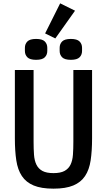

<svg xmlns="http://www.w3.org/2000/svg" viewBox="-20 -1117 640 1149"><path d="M181 -698V-269Q181 -226 183.5 -191Q186 -156 198 -131.5Q210 -107 234 -94Q258 -81 300 -81Q342 -81 366 -94Q390 -107 402 -131.5Q414 -156 416.5 -191Q419 -226 419 -269V-698H531V-289Q531 -214 522.5 -157.5Q514 -101 489 -63.5Q464 -26 418.5 -7Q373 12 300 12Q227 12 181.5 -7Q136 -26 111 -63.5Q86 -101 77.5 -157.5Q69 -214 69 -289V-698ZM311 -887 250 -917 340 -1097 429 -1053ZM129 -812V-831Q129 -854 144 -869Q159 -884 196 -884Q233 -884 248 -869Q263 -854 263 -831V-812Q263 -789 248 -774Q233 -759 196 -759Q159 -759 144 -774Q129 -789 129 -812ZM337 -812V-831Q337 -854 352 -869Q367 -884 404 -884Q441 -884 456 -869Q471 -854 471 -831V-812Q471 -789 456 -774Q441 -759 404 -759Q367 -759 352 -774Q337 -789 337 -812Z"/></svg>

Font: IBM Plaex Mono Medium
Style: Regular
Weight: 500
Designer: Mike Abbink, Paul van der Laan, Pieter van Rosmalen
Foundry: Bold Monday
Version: Version 2.003